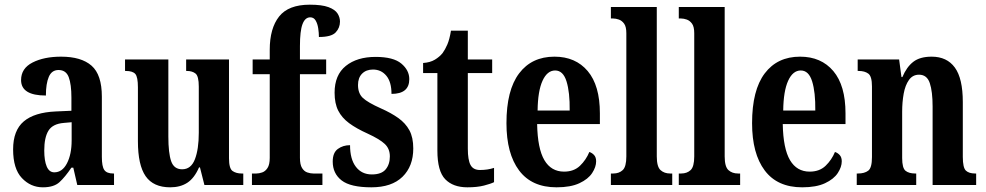

<svg xmlns="http://www.w3.org/2000/svg" viewBox="-20 -790 4210 820"><path d="M163 10Q111 10 73.5 -29.5Q36 -69 36 -152Q36 -233 81.5 -271.5Q127 -310 218 -314L285 -317V-373Q285 -430 273.5 -460.5Q262 -491 230 -491Q201 -491 188.5 -462Q176 -433 176 -382Q70 -382 70 -448Q70 -498 119 -523Q168 -548 241 -548Q327 -548 371 -509.5Q415 -471 415 -377V-120Q415 -79 425.5 -64Q436 -49 464 -49H467V0H310L293 -74H285Q258 -34 234 -12Q210 10 163 10ZM212 -54Q246 -54 266 -92.5Q286 -131 286 -191V-268L252 -265Q205 -261 187 -232Q169 -203 169 -147Q169 -104 179.5 -79Q190 -54 212 -54Z M707 10Q635 10 602 -37.5Q569 -85 569 -187V-417Q569 -461 558 -474Q547 -487 517 -487H514V-536H699V-207Q699 -136 711 -101.5Q723 -67 758 -67Q796 -67 812.5 -110Q829 -153 829 -223V-420Q829 -465 815 -476Q801 -487 778 -487H775V-536H958V-114Q958 -70 973.5 -59.5Q989 -49 1012 -49H1019V0H853L834 -75H830Q810 -29 780 -9.5Q750 10 707 10Z M1056 0V-49H1075Q1086 -49 1099.5 -53.5Q1113 -58 1122.5 -72.5Q1132 -87 1132 -116V-473H1059V-536H1132V-577Q1132 -669 1172 -719.5Q1212 -770 1303 -770Q1355 -770 1383 -759.5Q1411 -749 1421.5 -732.5Q1432 -716 1432 -698Q1432 -671 1413.5 -651.5Q1395 -632 1342 -632Q1342 -650 1339 -669.5Q1336 -689 1328 -702.5Q1320 -716 1305 -716Q1283 -716 1272 -687Q1261 -658 1261 -593V-536H1373V-473H1261V-116Q1261 -87 1270 -72.5Q1279 -58 1292.5 -53.5Q1306 -49 1318 -49H1357V0Z M1566 10Q1477 10 1439 -19.5Q1401 -49 1401 -100Q1401 -138 1423 -154Q1445 -170 1475 -170Q1475 -110 1500 -77.5Q1525 -45 1568 -45Q1609 -45 1627 -66.5Q1645 -88 1645 -122Q1645 -155 1623 -175.5Q1601 -196 1551 -219Q1502 -241 1471 -264Q1440 -287 1424.5 -317.5Q1409 -348 1409 -394Q1409 -470 1457 -508.5Q1505 -547 1584 -547Q1660 -547 1694 -518.5Q1728 -490 1728 -452Q1728 -389 1652 -389Q1652 -440 1630 -466.5Q1608 -493 1573 -493Q1544 -493 1526.5 -475.5Q1509 -458 1509 -427Q1509 -391 1530 -371.5Q1551 -352 1607 -327Q1650 -308 1681 -286Q1712 -264 1728.5 -233.5Q1745 -203 1745 -156Q1745 -80 1699 -35Q1653 10 1566 10Z M1976 10Q1915 10 1881.5 -24.5Q1848 -59 1848 -147V-478H1787V-521Q1817 -523 1837 -535Q1857 -547 1870 -563Q1881 -578 1890.5 -600Q1900 -622 1906 -659H1978V-536H2082V-478H1978V-155Q1978 -107 1989.5 -85.5Q2001 -64 2030 -64Q2063 -64 2090 -73V-12Q2076 -5 2047 2.5Q2018 10 1976 10Z M2357 10Q2251 10 2197 -62Q2143 -134 2143 -264Q2143 -405 2197 -476.5Q2251 -548 2348 -548Q2438 -548 2490 -486.5Q2542 -425 2542 -306V-260H2274Q2276 -155 2305 -106Q2334 -57 2389 -57Q2431 -57 2457 -82Q2483 -107 2497 -141Q2509 -137 2517.5 -127.5Q2526 -118 2526 -101Q2526 -77 2509 -51Q2492 -25 2454.5 -7.5Q2417 10 2357 10ZM2413 -318Q2414 -396 2399.5 -442.5Q2385 -489 2351 -489Q2317 -489 2297 -445Q2277 -401 2276 -318Z M2589 0V-49H2599Q2624 -49 2639.5 -63.5Q2655 -78 2655 -122V-648Q2655 -676 2645.5 -689Q2636 -702 2623 -706.5Q2610 -711 2599 -711H2589V-760H2785V-122Q2785 -78 2801 -63.5Q2817 -49 2842 -49H2851V0Z M2879 0V-49H2889Q2914 -49 2929.5 -63.5Q2945 -78 2945 -122V-648Q2945 -676 2935.5 -689Q2926 -702 2913 -706.5Q2900 -711 2889 -711H2879V-760H3075V-122Q3075 -78 3091 -63.5Q3107 -49 3132 -49H3141V0Z M3406 10Q3300 10 3246 -62Q3192 -134 3192 -264Q3192 -405 3246 -476.5Q3300 -548 3397 -548Q3487 -548 3539 -486.5Q3591 -425 3591 -306V-260H3323Q3325 -155 3354 -106Q3383 -57 3438 -57Q3480 -57 3506 -82Q3532 -107 3546 -141Q3558 -137 3566.5 -127.5Q3575 -118 3575 -101Q3575 -77 3558 -51Q3541 -25 3503.5 -7.5Q3466 10 3406 10ZM3462 -318Q3463 -396 3448.5 -442.5Q3434 -489 3400 -489Q3366 -489 3346 -445Q3326 -401 3325 -318Z M3639 0V-49H3644Q3672 -49 3688 -61Q3704 -73 3704 -119V-421Q3704 -464 3688.5 -475.5Q3673 -487 3647 -487H3643V-536H3820L3830 -461H3834Q3852 -504 3880.5 -526Q3909 -548 3959 -548Q4024 -548 4058 -501.5Q4092 -455 4092 -354V-120Q4092 -74 4105 -61.5Q4118 -49 4145 -49H4149V0H3963V-335Q3963 -399 3951 -435Q3939 -471 3905 -471Q3878 -471 3862 -448.5Q3846 -426 3839.5 -390Q3833 -354 3833 -313V-115Q3833 -72 3847.5 -60.5Q3862 -49 3889 -49H3893V0Z"/></svg>

Font: Noto Serif Thai ExtraCondensed
Style: Bold
Weight: 700
Width: 2
Designer: Monotype Design Team
Foundry: Monotype Imaging Inc.
Version: Version 2.002; ttfautohint (v1.8.4.7-5d5b)